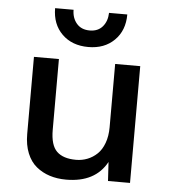

<svg xmlns="http://www.w3.org/2000/svg" viewBox="-52 -762 722 819"><g transform="rotate(5 309.0 -352.5)"><path d="M460 -714.8Q460 -646 417.5 -604Q375 -562 306.2 -562Q236.3 -562 193.6 -604Q150.9 -646 150.9 -714.8H230Q230 -679.7 250 -656.2Q270 -632.8 306.2 -632.8Q341.3 -632.8 361.1 -656Q380.9 -679.2 381.8 -714.8ZM261.2 9.8Q222.7 9.8 190.7 -0.5Q158.7 -10.7 133.3 -31.5Q107.9 -52.2 93.5 -87.6Q79.1 -123 79.1 -169.9V-500H186V-196.8Q186 -131.3 213.4 -104.7Q240.7 -78.1 295.9 -78.1Q321.8 -78.1 344.7 -87.2Q367.7 -96.2 386.2 -113.8Q404.8 -131.3 415.8 -161.1Q426.8 -190.9 426.8 -229V-500H534.2V0H439.9L435.1 -81.1Q385.7 9.8 261.2 9.8Z"/></g></svg>

Font: Work Sans Medium
Style: Regular
Weight: 500
Designer: Wei Huang
Foundry: Wei Huang
Version: Version 2.012